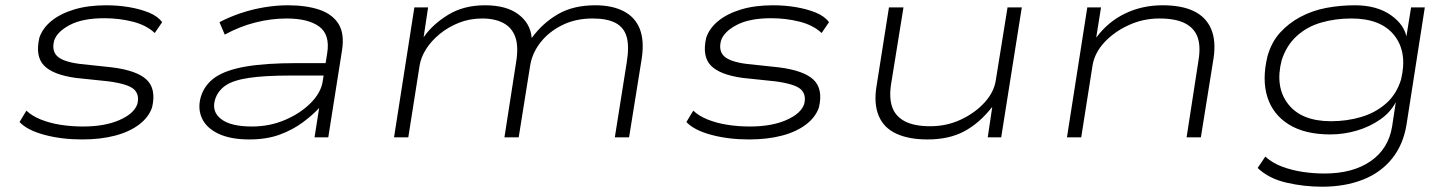

<svg xmlns="http://www.w3.org/2000/svg" viewBox="-20 -520 5500 727"><path d="M291 8Q213 8 148 -9.5Q83 -27 54 -58L80 -101Q101 -81 134.5 -67.5Q168 -54 209 -47.5Q250 -41 294 -41Q377 -41 432.5 -65.5Q488 -90 500 -126Q509 -162 487 -182Q465 -202 391 -212L267 -225Q180 -237 146.5 -272Q113 -307 129 -377Q141 -413 174.5 -440.5Q208 -468 260.5 -484Q313 -500 382 -500Q427 -500 468.5 -493Q510 -486 543.5 -472.5Q577 -459 594 -436L566 -395Q534 -425 482.5 -438Q431 -451 375 -451Q293 -451 244.5 -425.5Q196 -400 185 -366Q175 -327 197.5 -306.5Q220 -286 282 -278L404 -265Q499 -253 535.5 -218Q572 -183 556 -114Q544 -77 507.5 -49Q471 -21 416 -6.5Q361 8 291 8Z M924 8Q853 8 807.5 -13.5Q762 -35 745 -71.5Q728 -108 740 -152Q754 -199 794.5 -227Q835 -255 910.5 -268Q986 -281 1103 -281H1229L1221 -234H1082Q982 -234 922 -225Q862 -216 833 -195.5Q804 -175 794 -142Q781 -97 817.5 -69Q854 -41 934 -41Q1001 -41 1059.5 -66Q1118 -91 1157 -130.5Q1196 -170 1202 -213L1219 -319Q1230 -389 1188.5 -419.5Q1147 -450 1065 -450Q1007 -450 947.5 -435Q888 -420 831 -389L811 -436Q849 -456 892.5 -470.5Q936 -485 981.5 -492.5Q1027 -500 1070 -500Q1139 -500 1188.5 -483.5Q1238 -467 1261.5 -430Q1285 -393 1275 -329L1223 0H1171L1189 -115L1193 -116Q1166 -86 1127 -57Q1088 -28 1038.5 -10Q989 8 924 8Z M1472 0 1549 -492H1601L1584 -379Q1618 -428 1677 -464Q1736 -500 1816 -500Q1897 -500 1942.5 -466Q1988 -432 1993 -378L1994 -377Q2035 -433 2093 -466.5Q2151 -500 2234 -500Q2298 -500 2341.5 -477.5Q2385 -455 2402.5 -410.5Q2420 -366 2410 -299L2362 0H2308L2353 -283Q2363 -344 2353 -380Q2343 -416 2311 -433Q2279 -450 2224 -450Q2159 -450 2108 -424.5Q2057 -399 2025.5 -358Q1994 -317 1987 -269L1944 0H1890L1934 -283Q1944 -343 1931.5 -379Q1919 -415 1886.5 -432.5Q1854 -450 1806 -450Q1758 -450 1717 -433.5Q1676 -417 1644 -390.5Q1612 -364 1593 -333.5Q1574 -303 1569 -273L1526 0Z M2816 8Q2738 8 2673 -9.5Q2608 -27 2579 -58L2605 -101Q2626 -81 2659.5 -67.5Q2693 -54 2734 -47.5Q2775 -41 2819 -41Q2902 -41 2957.5 -65.5Q3013 -90 3025 -126Q3034 -162 3012 -182Q2990 -202 2916 -212L2792 -225Q2705 -237 2671.5 -272Q2638 -307 2654 -377Q2666 -413 2699.5 -440.5Q2733 -468 2785.5 -484Q2838 -500 2907 -500Q2952 -500 2993.5 -493Q3035 -486 3068.5 -472.5Q3102 -459 3119 -436L3091 -395Q3059 -425 3007.5 -438Q2956 -451 2900 -451Q2818 -451 2769.5 -425.5Q2721 -400 2710 -366Q2700 -327 2722.5 -306.5Q2745 -286 2807 -278L2929 -265Q3024 -253 3060.5 -218Q3097 -183 3081 -114Q3069 -77 3032.5 -49Q2996 -21 2941 -6.5Q2886 8 2816 8Z M3492 8Q3421 8 3373.5 -14Q3326 -36 3307 -82Q3288 -128 3299 -194L3346 -492H3401L3354 -201Q3346 -149 3358.5 -114Q3371 -79 3406.5 -60.5Q3442 -42 3502 -42Q3565 -42 3619 -67.5Q3673 -93 3709 -133Q3745 -173 3751 -219L3795 -492H3849L3771 0H3720L3737 -114H3736Q3689 -54 3631.5 -23Q3574 8 3492 8Z M4020 0 4097 -492H4149L4131 -379H4132Q4176 -438 4240.5 -469Q4305 -500 4382 -500Q4455 -500 4501 -477.5Q4547 -455 4566 -410Q4585 -365 4575 -299L4527 0H4473L4518 -291Q4527 -345 4514.5 -379.5Q4502 -414 4466.5 -432Q4431 -450 4370 -450Q4308 -450 4253 -424.5Q4198 -399 4161.5 -359.5Q4125 -320 4117 -273L4074 0Z M4986 187Q4917 187 4850.5 171.5Q4784 156 4742 116L4771 73Q4799 98 4836 111.5Q4873 125 4913.5 131Q4954 137 4995 137Q5102 137 5169.5 90.5Q5237 44 5251 -40L5266 -139H5268Q5248 -97 5207.5 -68.5Q5167 -40 5117.5 -25.5Q5068 -11 5017 -11Q4921 -11 4860.5 -48.5Q4800 -86 4779 -152Q4758 -218 4779 -306Q4794 -360 4826.5 -396Q4859 -432 4904 -456Q4949 -480 5001.5 -490Q5054 -500 5110 -500Q5193 -500 5246 -463Q5299 -426 5307 -374H5304L5323 -492H5375L5306 -50Q5294 27 5251 80.5Q5208 134 5140 160.5Q5072 187 4986 187ZM5020 -61Q5080 -61 5134 -77Q5188 -93 5228 -128Q5268 -163 5285 -219Q5310 -322 5259.5 -386Q5209 -450 5097 -450Q5036 -450 4982.5 -434.5Q4929 -419 4890 -383.5Q4851 -348 4833 -292Q4807 -191 4857.5 -126Q4908 -61 5020 -61Z"/></svg>

Font: Nunito Sans 7pt Expanded ExtraLight
Style: Italic
Weight: 250
Width: 7
Italic angle: -9°
Designer: Vernon Adams
Foundry: Vernon Adams
Version: Version 3.101;gftools[0.9.27]